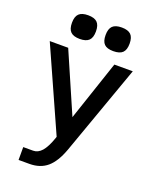

<svg xmlns="http://www.w3.org/2000/svg" viewBox="-161 -798 854 1067"><g transform="rotate(20 265.5 -264.0)"><path d="M235 -4 238 -13 20 -500H129L283 -146L402 -500H511L321 33Q293 110 252 145Q211 180 147 180H83V104H141Q170 104 192.5 78.5Q215 53 235 -4ZM118 -691.5Q135 -708 172 -708Q209 -708 226 -691.5Q243 -675 243 -638Q243 -601 226 -584.5Q209 -568 172 -568Q135 -568 118 -584.5Q101 -601 101 -638Q101 -675 118 -691.5ZM370 -568Q333 -568 316.5 -584.5Q300 -601 300 -638Q300 -675 317 -691.5Q334 -708 371 -708Q408 -708 425 -691.5Q442 -675 442 -638Q442 -601 425 -584.5Q408 -568 370 -568Z"/></g></svg>

Font: Fivo Sans Med
Style: Regular
Weight: 450
Designer: Alexander Slobzheninov
Foundry: Alexander Slobzheninov
Version: 1.0